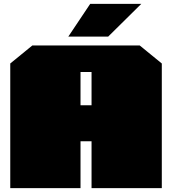

<svg xmlns="http://www.w3.org/2000/svg" viewBox="-20 -972 889 992"><path d="M333 -783 446 -952H710L539 -783ZM33 0V-644L147 -737H702L816 -644V0H453V-242H396V0ZM396 -428H453V-600H396Z"/></svg>

Font: Tomorrow Black
Style: Regular
Weight: 900
Designer: Tony de Marco, Monica Rizzolli
Foundry: Just in Type
Version: Version 2.002